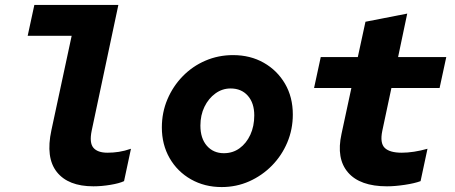

<svg xmlns="http://www.w3.org/2000/svg" viewBox="-20 -747 1840 777"><path d="M358 7Q256 7 210 -51Q164 -109 188 -220L270 -602H92L119 -727H459L351 -218Q341 -169 358 -149Q375 -129 415 -129Q438 -129 461 -132.5Q484 -136 510 -145L482 -14Q463 -5 427 1Q391 7 358 7Z M877 10Q808 10 752.8 -21.3Q697.7 -52.6 666.3 -107.3Q635 -162 635 -231Q635 -292 657.5 -345Q680 -398 719.4 -438.4Q758.8 -478.9 811.1 -501.4Q863.4 -524 923 -524Q993 -524 1047.5 -493Q1102 -462 1133.5 -408Q1165 -354 1165 -283.5Q1165 -223.5 1142.6 -170.4Q1120.2 -117.3 1080.4 -76.8Q1040.6 -36.3 988.5 -13.1Q936.4 10 877 10ZM886 -127Q922 -127 949.5 -147Q977 -167 993 -201.5Q1009 -236 1009 -280Q1009 -330 983 -359.5Q957 -389 913 -389Q879.5 -389 851.7 -368.8Q823.8 -348.6 807.4 -314.8Q791 -281 791 -238.7Q791 -187 817.2 -157Q843.5 -127 886 -127Z M1546 7Q1437 7 1388.5 -49Q1340 -105 1362 -205L1402 -391H1251L1278 -516H1428L1459 -659L1628 -692L1591 -516H1786L1759 -391H1564L1527 -217Q1517 -168 1537 -148.5Q1557 -129 1606 -129Q1629 -129 1655.5 -133Q1682 -137 1710 -145L1682 -14Q1658 -5 1618 1Q1578 7 1546 7Z"/></svg>

Font: Red Hat Mono
Style: Italic
Weight: 400
Italic angle: -12°
Monospace: yes
Designer: Pentagram, MCKL
Foundry: MCKL
Version: Version 1.030